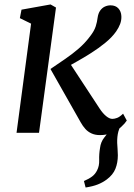

<svg xmlns="http://www.w3.org/2000/svg" viewBox="-20 -588 594 850"><path d="M359 242.1 351.6 213.4Q373.9 203.9 387.8 193.3Q401.7 182.8 409.8 166.2Q420 146.7 419.1 120.6Q418.2 94.4 422.8 67.3Q426 40.4 441.4 21.2Q456.9 2 467.2 -11.9L528.1 -48.8Q509.9 -27.7 504 -5.7Q498.1 16.3 498.8 45Q499.2 57.3 500.5 71.7Q501.7 86.1 501.7 99.4Q501.7 132.1 491 159.1Q480.3 186 452.3 206.8Q434.5 220 412.8 228.6Q391.1 237.2 359 242.1ZM53.2 0 117.6 -483.3 67.9 -507.7 75.2 -545.2 203.8 -568.3 227.9 -554.6 152.7 0ZM423 10.1Q401.2 10.1 385.2 2.7Q369.1 -4.6 357.8 -17.3Q346.4 -30 337.6 -45.8L203.4 -282.6Q237 -305.5 268.5 -327Q300.1 -348.6 328 -372.7Q355.9 -396.8 378.1 -426.3Q397.2 -450.6 403.7 -471.2Q410.1 -491.8 412 -508.9Q414.7 -528.7 423.3 -540.9Q431.8 -553.1 444.1 -558.8Q456.4 -564.4 469.3 -564.4Q491.6 -564.4 504 -550.9Q516.4 -537.3 517.3 -516.5Q518.2 -498.9 511.9 -482Q505.6 -465.1 494.1 -448.7Q476 -422.9 446.2 -398.6Q416.5 -374.3 383.4 -353.4Q350.4 -332.4 321.1 -316.1Q291.8 -299.8 274.3 -289.7L278.9 -324.1L421.5 -106.7Q435 -86.2 449.9 -73.9Q464.8 -61.7 477.3 -61.7Q487 -61.7 498.6 -66.1Q510.2 -70.5 524.9 -84.7L541.3 -54.3Q533.3 -41.6 516.8 -26.5Q500.2 -11.4 476.4 -0.7Q452.6 10.1 423 10.1Z"/></svg>

Font: Merriweather Light
Style: Italic
Weight: 300
Italic angle: -7.8°
Designer: Eben Sorkin
Foundry: Eben Sorkin
Version: Version 2.101